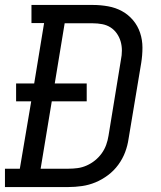

<svg xmlns="http://www.w3.org/2000/svg" viewBox="-30 -755 650 775"><path d="M-10 0V-74H50L96 -346H35V-418H108L148 -662H97V-735H345Q376 -735 406.5 -729.5Q437 -724 462.5 -710Q488 -696 507 -673.5Q526 -651 535.5 -622.5Q545 -594 545 -563Q545 -532 540 -501L489 -195Q485 -167 475 -140.5Q465 -114 447.5 -90Q430 -66 406 -48Q382 -30 355.5 -19Q329 -8 301 -4Q273 0 246 0ZM246 -74Q265 -74 283.5 -76.5Q302 -79 320 -87Q338 -95 353.5 -107.5Q369 -120 380.5 -136Q392 -152 398.5 -170Q405 -188 408 -207L458 -513Q462 -532 462 -551Q462 -570 457 -587.5Q452 -605 441.5 -620Q431 -635 416 -644.5Q401 -654 382.5 -657.5Q364 -661 345 -661H231L191 -418H320V-346H179L134 -74Z"/></svg>

Font: Iosevka Slab Extended
Style: Italic
Weight: 400
Width: 7
Italic angle: -9°
Monospace: yes
Designer: Belleve Invis
Foundry: Belleve Invis
Version: Version 11.1.0; ttfautohint (v1.8.3)